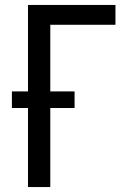

<svg xmlns="http://www.w3.org/2000/svg" viewBox="-20 -755 540 775"><path d="M93 0V-319H28V-386H93V-735H446V-655H183V-386H281V-319H183V0Z"/></svg>

Font: Iosevka Term Curly Medium
Style: Regular
Weight: 500
Designer: Belleve Invis
Foundry: Belleve Invis
Version: Version 32.3.0